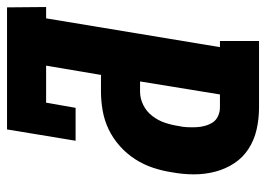

<svg xmlns="http://www.w3.org/2000/svg" viewBox="-128 -648 775 560"><g transform="rotate(-90 260.0 -367.5)"><path d="M227 0Q194 0 163 -7Q132 -14 106.5 -30.5Q81 -47 64.5 -72Q48 -97 40 -127Q32 -157 32 -189.5Q32 -222 38 -254Q42 -281 51 -308.5Q60 -336 76 -361Q92 -386 114.5 -406Q137 -426 163 -438.5Q189 -451 217.5 -456Q246 -461 273 -461H322L349 -621H241L226 -535H130L163 -735H519L520 -621H487L403 -114H421V0ZM227 -114H265L303 -347H273Q253 -347 234 -337.5Q215 -328 202 -311Q189 -294 182.5 -274.5Q176 -255 173 -235Q170 -222 169.5 -209Q169 -196 169.5 -183Q170 -170 173.5 -157.5Q177 -145 183.5 -135Q190 -125 202 -119.5Q214 -114 227 -114Z"/></g></svg>

Font: Iosevka Curly Slab Heavy
Style: Italic
Weight: 900
Italic angle: -9°
Monospace: yes
Designer: Belleve Invis
Foundry: Belleve Invis
Version: Version 22.1.2; ttfautohint (v1.8.4)